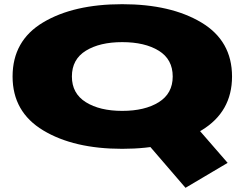

<svg xmlns="http://www.w3.org/2000/svg" viewBox="-20 -702 1170 916"><path d="M865 194 1066 75 861 -161 648 -58ZM563 8Q795 8 941 -80Q1087 -168 1087 -337Q1087 -507 941 -594.5Q795 -682 563 -682Q331 -682 185.5 -595Q40 -508 40 -337Q40 -168 186 -80Q332 8 563 8ZM563 -173Q456 -173 389.5 -214.5Q323 -256 323 -337Q323 -419 389.5 -460Q456 -501 563 -501Q671 -501 737.5 -460Q804 -419 804 -337Q804 -256 737.5 -214.5Q671 -173 563 -173Z"/></svg>

Font: Anybody ExtraExpanded Black
Style: Regular
Weight: 900
Width: 8
Version: Version 1.113;gftools[0.9.25]